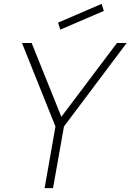

<svg xmlns="http://www.w3.org/2000/svg" viewBox="-20 -972 674 992"><path d="M516.5 -915.5 291.5 -819 280 -855 505 -952ZM634.5 -750 310.5 -318.5 254 0H210.5L266.5 -318.5L93.5 -750H143.5L297 -368.5L584.5 -750Z"/></svg>

Font: Russisch Sans ExtraLight
Style: Italic
Weight: 200
Width: 4
Italic angle: -10°
Designer: Michael Sharanda (font) & Cristiano Sobral (main changes)
Foundry: Michael Sharanda
Version: Version 2.00;September 8, 2020;FontCreator 13.0.0.2681 64-bi